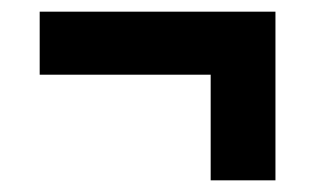

<svg xmlns="http://www.w3.org/2000/svg" viewBox="-20 -427 540 329"><path d="M452 -118V-407H48V-299H341V-118Z"/></svg>

Font: Noto Sans Mono UI Condensed ExtraBold
Style: Regular
Weight: 800
Width: 3
Designer: Monotype Design team
Foundry: Monotype Imaging Inc.
Version: 1.000